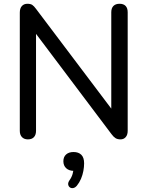

<svg xmlns="http://www.w3.org/2000/svg" viewBox="-20 -732 781 1018"><path d="M128 7Q108 7 96.5 -5Q85 -17 85 -38V-665Q85 -688 96 -700Q107 -712 125 -712Q142 -712 151 -706Q160 -700 171 -685L595 -123H570V-667Q570 -689 581.5 -700.5Q593 -712 614 -712Q635 -712 646 -700.5Q657 -689 657 -667V-38Q657 -17 646.5 -5Q636 7 619 7Q603 7 592.5 0.5Q582 -6 571 -21L148 -583H171V-38Q171 -17 160 -5Q149 7 128 7ZM388 252Q379 263 368.5 265Q358 267 350.5 261.5Q343 256 341.5 246Q340 236 349 223Q360 208 365 190Q370 172 370 158L373 174Q346 174 331 160Q316 146 316 123Q316 100 330.5 87Q345 74 370 74Q396 74 411 88.5Q426 103 426 134Q426 153 422 174.5Q418 196 409.5 216Q401 236 388 252Z"/></svg>

Font: Nunito Medium
Style: Regular
Weight: 500
Designer: Vernon Adams
Foundry: Vernon Adams
Version: Version 3.602